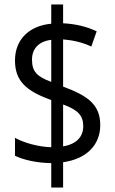

<svg xmlns="http://www.w3.org/2000/svg" viewBox="-20 -780 512 858"><path d="M209 -51V58H262V-55C368 -70 428 -133 428 -221C428 -312 373 -352 262 -393V-604C309 -600 350 -590 388 -572L412 -640C368 -661 319 -673 262 -676V-760H209V-674C111 -665 47 -604 47 -510C47 -420 94 -374 209 -333V-122C149 -124 87 -142 47 -164V-84C86 -65 145 -52 209 -51ZM209 -602V-414C144 -438 123 -461 123 -514C123 -561 152 -595 209 -602ZM262 -126V-313C328 -289 352 -264 352 -216C352 -170 323 -136 262 -126Z"/></svg>

Font: Noto Sans Bengali Condensed
Style: Regular
Weight: 400
Width: 3
Designer: Jelle Bosma - Monotype Design Team
Foundry: Monotype Imaging Inc.
Version: Version 2.003